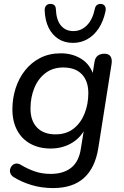

<svg xmlns="http://www.w3.org/2000/svg" viewBox="-20 -767 630 976"><path d="M250 189Q191 189 140 173.5Q89 158 49 133Q37 125 33 114Q29 103 31.5 92.5Q34 82 42 74Q50 66 61.5 64.5Q73 63 86 71Q121 92 157.5 104.5Q194 117 238 117Q302 117 341.5 86Q381 55 391 -11L409 -122L417 -121Q393 -69 345.5 -40.5Q298 -12 237 -12Q179 -12 135 -36Q91 -60 67 -105Q43 -150 43 -211Q43 -267 59.5 -318.5Q76 -370 108 -410Q140 -450 185.5 -473Q231 -496 289 -496Q349 -496 394.5 -467Q440 -438 457 -380L446 -363L460 -450Q463 -473 476.5 -483.5Q490 -494 511 -494Q533 -494 542 -480Q551 -466 547 -441L480 -16Q464 86 407 137.5Q350 189 250 189ZM262 -84Q317 -84 354 -113Q391 -142 410 -190Q429 -238 429 -294Q429 -355 396 -389.5Q363 -424 301 -424Q248 -424 210.5 -395Q173 -366 154 -318.5Q135 -271 135 -215Q135 -153 168.5 -118.5Q202 -84 262 -84ZM351 -549Q308 -549 276.5 -569.5Q245 -590 227 -626.5Q209 -663 207 -715Q207 -728 213 -736.5Q219 -745 232 -747Q246 -748 254.5 -742Q263 -736 264 -721Q266 -666 289.5 -637.5Q313 -609 353 -609Q393 -609 422 -638.5Q451 -668 462 -722Q465 -736 473.5 -742Q482 -748 494 -747Q507 -746 513.5 -735.5Q520 -725 516 -708Q505 -658 481.5 -622.5Q458 -587 424.5 -568Q391 -549 351 -549Z"/></svg>

Font: Nunito ExtraLight Medium
Style: Italic
Weight: 500
Italic angle: -9°
Version: Version 3.602